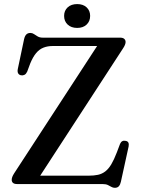

<svg xmlns="http://www.w3.org/2000/svg" viewBox="-20 -880 675 918"><path d="M567.5 -647.5 157.5 -17.5 100.5 -40H402.5Q429 -40 448.5 -44.2Q468 -48.5 483.5 -60.5Q499 -72.5 512 -94.2Q525 -116 538.5 -151L554 -192Q558 -201.5 564.8 -205Q571.5 -208.5 580.5 -206.5Q590.5 -205 593.8 -198Q597 -191 595 -180L558 -11Q555 3 548.2 10.5Q541.5 18 529 18Q520 18 512.5 13.5Q505 9 495.5 4.5Q486 0 470 0H62Q48.5 0 42.2 -5.5Q36 -11 36 -20Q36 -27 38.8 -34.2Q41.5 -41.5 47.5 -51L460 -684L474 -660H232Q207.5 -660 187.8 -652.2Q168 -644.5 152.8 -626.2Q137.5 -608 124.5 -576.5L110 -537.5Q105 -526.5 97.5 -522.5Q90 -518.5 81 -520Q71.5 -521.5 67 -529Q62.5 -536.5 65 -549.5L95 -692Q98.5 -708 105.8 -715.2Q113 -722.5 125.5 -722.5Q134.5 -722.5 142.5 -717Q150.5 -711.5 160.2 -705.8Q170 -700 184.5 -700H554Q567.5 -700 574 -694.2Q580.5 -688.5 580.5 -679Q580.5 -673 577.2 -665Q574 -657 567.5 -647.5ZM349 -746.5Q320.5 -746.5 303.5 -762.5Q286.5 -778.5 286.5 -804Q286.5 -829 303.5 -844.8Q320.5 -860.5 349 -860.5Q377.5 -860.5 394.2 -844.8Q411 -829 411 -804Q411 -778.5 394.2 -762.5Q377.5 -746.5 349 -746.5Z"/></svg>

Font: Fraunces 16pt
Style: Regular
Weight: 400
Version: Version 1.000;[b76b70a41]